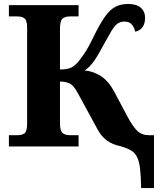

<svg xmlns="http://www.w3.org/2000/svg" viewBox="-20 -740 816 970"><path d="M693 210Q692 149 687.5 111.5Q683 74 672 52.5Q661 31 641 19.5Q621 8 590 -1Q547 -10 519 -31Q491 -52 472 -88L374 -268Q353 -308 332.5 -318Q312 -328 283 -328V-120Q283 -79 296 -68Q309 -57 334 -57H377V0H25V-57H67Q92 -57 104.5 -67Q117 -77 117 -115V-598Q117 -636 104.5 -646.5Q92 -657 67 -657H25V-714H377V-657H334Q309 -657 296 -646Q283 -635 283 -594V-389Q313 -389 331 -395Q349 -401 366 -418Q380 -431 404 -466.5Q428 -502 454 -557Q484 -618 509 -654Q534 -690 562 -705Q590 -720 628 -720Q669 -720 691 -701Q713 -682 713 -649Q713 -622 700.5 -603.5Q688 -585 663 -580Q659 -600 646.5 -615.5Q634 -631 609 -631Q588 -631 573.5 -620.5Q559 -610 544.5 -586Q530 -562 508 -522Q475 -459 453.5 -429.5Q432 -400 408 -384Q452 -380 490 -355.5Q528 -331 557 -277L624 -151Q650 -102 673 -79.5Q696 -57 732 -57H758V210Z"/></svg>

Font: Noto Serif ExtraBold
Style: Regular
Weight: 800
Designer: Monotype Design Team
Foundry: Monotype Imaging Inc.
Version: Version 2.014